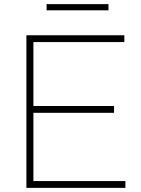

<svg xmlns="http://www.w3.org/2000/svg" viewBox="-20 -911 682 931"><path d="M108 0V-740H583V-707H142V-397H533V-364H142V-33H588V0ZM206 -861V-891H506V-861Z"/></svg>

Font: Encode Sans Exp Th
Style: Regular
Weight: 100
Width: 7
Designer: Multiple Designers
Foundry: Impallari Type
Version: Version 3.002; ttfautohint (v1.8.3) -l 8 -r 50 -G 200 -x 14 